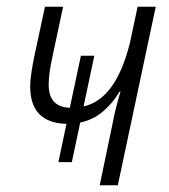

<svg xmlns="http://www.w3.org/2000/svg" viewBox="-20 -552 504 572"><path d="M331 0 444 -532H390L367 -424Q325 -256 229 -235L261 -386H221L188 -231Q125 -233 125 -300Q125 -317 128 -338Q131 -359 136 -382L168 -532H114L83 -388Q78 -364 74 -339Q70 -314 70 -294Q70 -186 178 -183L154 -69H194L219 -187Q258 -195 288 -221Q318 -247 336 -279H339Q332 -256 326 -232.5Q320 -209 315 -182L277 0Z"/></svg>

Font: Noto Sans UI SemiCondensed Light
Style: Italic
Weight: 300
Width: 4
Designer: Monotype Design Team
Foundry: Monotype Imaging Inc.
Version: 1.001